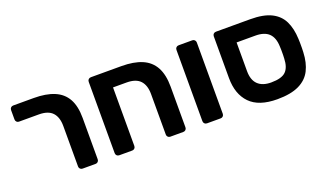

<svg xmlns="http://www.w3.org/2000/svg" viewBox="-61 -941 2236 1320"><g transform="rotate(-20 1057.0 -280.5)"><path d="M370 0Q359 0 352 -7Q345 -14 345 -24V-321Q345 -385 313.5 -419Q282 -453 214 -453H69Q59 -453 52 -460Q45 -467 45 -478V-546Q45 -557 52 -564Q59 -571 69 -571H220Q309 -571 369 -546Q429 -521 459 -467.5Q489 -414 489 -327V-25Q489 -14 482 -7Q475 0 465 0Z M638 0Q627 0 620 -7Q613 -14 613 -25V-546Q613 -557 620 -564Q627 -571 638 -571H861Q951 -571 1011 -545.5Q1071 -520 1101 -465Q1131 -410 1131 -322V-25Q1131 -14 1124 -7Q1117 0 1106 0H1011Q1001 0 994 -7Q987 -14 987 -24V-321Q987 -385 955.5 -419Q924 -453 856 -453H757V-25Q757 -14 750 -7Q743 0 733 0Z M1280 0Q1269 0 1262 -7Q1255 -14 1255 -25V-546Q1255 -557 1262 -564Q1269 -571 1280 -571H1380Q1390 -571 1397 -564Q1404 -557 1404 -546V-25Q1404 -14 1397 -7Q1390 0 1380 0Z M1792 10Q1657 10 1592.5 -56.5Q1528 -123 1528 -241V-546Q1528 -557 1535 -564Q1542 -571 1553 -571H1803Q1900 -571 1957 -542.5Q2014 -514 2040 -460.5Q2066 -407 2069 -331Q2070 -321 2070 -301.5Q2070 -282 2070 -262.5Q2070 -243 2069 -233Q2066 -157 2038.5 -102.5Q2011 -48 1951 -19Q1891 10 1792 10ZM1791 -113Q1868 -113 1898.5 -143Q1929 -173 1931 -238Q1932 -248 1932 -265.5Q1932 -283 1932 -299.5Q1932 -316 1931 -326Q1929 -390 1896.5 -421.5Q1864 -453 1798 -453H1661V-243Q1661 -178 1694.5 -145.5Q1728 -113 1791 -113Z"/></g></svg>

Font: Rubik SemiBold
Style: Regular
Weight: 600
Designer: Hubert and Fischer
Foundry: Hubert and Fischer
Version: Version 2.300;gftools[0.9.30]